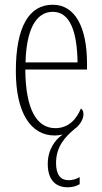

<svg xmlns="http://www.w3.org/2000/svg" viewBox="-20 -563 430 812"><path d="M266 229C286 229 301 225 317 216V186C299 196 286 199 269 199C237 199 217 177 217 126C217 57 256 15 296 -18C316 -32 333 -58 333 -80C333 -94 328 -101 322 -104C305 -62 272 -21 214 -21C135 -21 88 -101 87 -269H348V-294C348 -449 297 -543 203 -543C103 -543 47 -450 47 -262C47 -88 109 10 211 10C223 10 234 8 245 6C215 26 182 68 182 130C182 200 217 229 266 229ZM308 -299H88C91 -431 129 -513 203 -513C278 -513 306 -426 308 -299Z"/></svg>

Font: Noto Serif Lao ExtraCondensed ExtraLight
Style: Regular
Weight: 200
Width: 2
Designer: Monotype Design Team
Foundry: Monotype Imaging Inc.
Version: Version 2.003